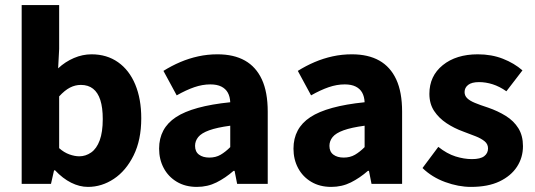

<svg xmlns="http://www.w3.org/2000/svg" viewBox="-20 -721 2099 753"><path d="M325 12Q292 12 259 -4.5Q226 -21 196 -53H192L180 0H65V-701H212V-529L208 -453Q236 -479 270 -493.5Q304 -508 339 -508Q399 -508 443 -477Q487 -446 510.5 -389.5Q534 -333 534 -257Q534 -172 504 -111.5Q474 -51 426.5 -19.5Q379 12 325 12ZM291 -108Q316 -108 337.5 -123Q359 -138 371 -170.5Q383 -203 383 -254Q383 -299 373.5 -328.5Q364 -358 345 -373Q326 -388 297 -388Q275 -388 254.5 -377.5Q234 -367 212 -343V-140Q231 -123 252 -115.5Q273 -108 291 -108Z M752 12Q707 12 673.5 -8Q640 -28 622 -62Q604 -96 604 -138Q604 -218 670 -261.5Q736 -305 883 -320Q882 -342 873.5 -357.5Q865 -373 848 -381.5Q831 -390 805 -390Q774 -390 742 -379Q710 -368 673 -347L621 -443Q653 -463 687 -477.5Q721 -492 757.5 -500Q794 -508 833 -508Q897 -508 940.5 -483.5Q984 -459 1007 -409.5Q1030 -360 1030 -283V0H910L900 -51H896Q864 -23 829 -5.5Q794 12 752 12ZM801 -103Q826 -103 845 -114Q864 -125 883 -144V-228Q831 -221 800.5 -210Q770 -199 757.5 -183.5Q745 -168 745 -149Q745 -126 760.5 -114.5Q776 -103 801 -103Z M1279 12Q1234 12 1200.5 -8Q1167 -28 1149 -62Q1131 -96 1131 -138Q1131 -218 1197 -261.5Q1263 -305 1410 -320Q1409 -342 1400.5 -357.5Q1392 -373 1375 -381.5Q1358 -390 1332 -390Q1301 -390 1269 -379Q1237 -368 1200 -347L1148 -443Q1180 -463 1214 -477.5Q1248 -492 1284.5 -500Q1321 -508 1360 -508Q1424 -508 1467.5 -483.5Q1511 -459 1534 -409.5Q1557 -360 1557 -283V0H1437L1427 -51H1423Q1391 -23 1356 -5.5Q1321 12 1279 12ZM1328 -103Q1353 -103 1372 -114Q1391 -125 1410 -144V-228Q1358 -221 1327.5 -210Q1297 -199 1284.5 -183.5Q1272 -168 1272 -149Q1272 -126 1287.5 -114.5Q1303 -103 1328 -103Z M1827 12Q1778 12 1726 -7Q1674 -26 1637 -62L1699 -145Q1733 -118 1766.5 -107.5Q1800 -97 1831 -97Q1864 -97 1879 -108.5Q1894 -120 1894 -139Q1894 -156 1880.5 -167Q1867 -178 1845.5 -186.5Q1824 -195 1797 -205Q1761 -218 1731 -238Q1701 -258 1682.5 -286Q1664 -314 1664 -353Q1664 -423 1716.5 -465.5Q1769 -508 1854 -508Q1908 -508 1952.5 -490.5Q1997 -473 2029 -445L1966 -363Q1939 -382 1912 -390.5Q1885 -399 1859 -399Q1830 -399 1816 -388Q1802 -377 1802 -360Q1802 -346 1812 -336Q1822 -326 1842.5 -317.5Q1863 -309 1894 -299Q1932 -286 1963.5 -266.5Q1995 -247 2013 -218Q2031 -189 2031 -148Q2031 -103 2007.5 -67Q1984 -31 1939 -9.5Q1894 12 1827 12Z"/></svg>

Font: Source Sans 3 ExtraLight
Style: Bold
Weight: 700
Version: Version 3.052;hotconv 1.1.0;makeotfexe 2.6.0